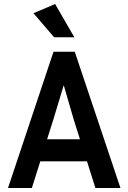

<svg xmlns="http://www.w3.org/2000/svg" viewBox="-20 -938 641 958"><path d="M456 0 414 -133H181L139 0H20L247 -680H353L581 0ZM246 -341 215 -243H379L348 -341L298 -513ZM250 -752 147 -872 255 -918 351 -752Z"/></svg>

Font: Inria Sans
Style: Bold
Weight: 700
Designer: Black Foundry Team
Foundry: Black Foundry
Version: Version 1.2; ttfautohint (v1.8.3)